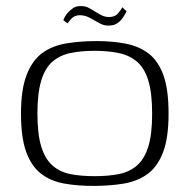

<svg xmlns="http://www.w3.org/2000/svg" viewBox="-20 -604 623 631"><path d="M287 7Q233 7 189.5 -1Q146 -9 114.5 -33.5Q83 -58 66 -105Q49 -152 49 -231Q49 -311 68 -359Q87 -407 120 -430.5Q153 -454 198.5 -461.5Q244 -469 297 -469Q350 -469 393.5 -460.5Q437 -452 468.5 -428Q500 -404 517 -357Q534 -310 534 -231Q534 -150 515.5 -102.5Q497 -55 464 -31.5Q431 -8 386 -0.5Q341 7 287 7ZM291 -25Q336 -25 371 -32Q406 -39 430.5 -60.5Q455 -82 467.5 -122.5Q480 -163 480 -231Q480 -298 467.5 -339Q455 -380 430.5 -401Q406 -422 371 -429.5Q336 -437 291 -437Q245 -437 210.5 -429.5Q176 -422 152 -401Q128 -380 115.5 -339Q103 -298 103 -231Q103 -163 115.5 -122.5Q128 -82 152 -60.5Q176 -39 210.5 -32Q245 -25 291 -25ZM339 -520Q322 -519 306.5 -528Q291 -537 275 -545.5Q259 -554 243 -554Q226 -554 216 -544Q206 -534 202 -527L188 -538Q189 -540 192.5 -547.5Q196 -555 203.5 -563Q211 -571 220.5 -577.5Q230 -584 244 -584Q261 -585 276.5 -575.5Q292 -566 307.5 -557Q323 -548 338 -548Q358 -548 368 -560Q378 -572 382 -580L396 -567Q395 -565 391 -557.5Q387 -550 380.5 -541.5Q374 -533 363.5 -526.5Q353 -520 339 -520Z"/></svg>

Font: Genos Thin Light
Style: Regular
Weight: 300
Version: Version 1.010